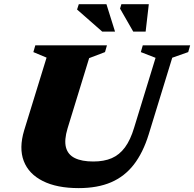

<svg xmlns="http://www.w3.org/2000/svg" viewBox="-20 -904 949 938"><path d="M310 -276.5Q293 -220 302.2 -184.2Q311.5 -148.5 345.5 -131.8Q379.5 -115 436 -115Q488 -115 525.8 -131.2Q563.5 -147.5 590.5 -184Q617.5 -220.5 635.5 -281L740 -621.5L668 -649.5L677.5 -682.5H909L899.5 -649.5L821.5 -622L706.5 -247.5Q679 -158.5 634 -100.2Q589 -42 522.8 -13.5Q456.5 15 364.5 15Q257.5 15 188.8 -19.8Q120 -54.5 96 -117.5Q72 -180.5 98 -267L207.5 -622.5L143 -649.5L152.5 -682.5H502.5L493 -649.5L415.5 -620ZM542 -749.5H479.5L356.5 -857.5L365 -883.5H500ZM691.5 -749.5H631L566.5 -862L573 -883.5H707Z"/></svg>

Font: Newsreader ExtraBold
Style: Italic
Weight: 800
Italic angle: -17°
Designer: Hugues Gentile
Foundry: Production Type
Version: Version 1.003